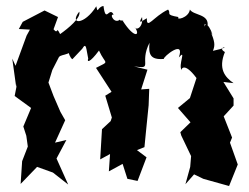

<svg xmlns="http://www.w3.org/2000/svg" viewBox="-20 -586 834 642"><path d="M255 -423C269 -447 268 -422 275 -390C270 -378 279 -374 311 -417C333 -368 349 -384 301 -359L353 -279L332 -266L354 -193L350 -181L321 -154L315 -53L348 -71L344 -13L390 -38L406 12L440 19L470 -60L438 -84L463 -94L468 -145L477 -234L479 -289L452 -287L473 -353L428 -364C495 -354 444 -373 480 -443C476 -405 482 -385 528 -389C524 -395 600 -457 578 -394C605 -425 574 -367 588 -351C584 -352 594 -383 637 -325L615 -258L575 -225L617 -177L583 -144L586 -133L619 -64L616 -28L600 30L629 -3L660 12L746 36L775 -36L749 -109L756 -126L728 -197L761 -233V-257L727 -312L761 -308C732 -328 709 -356 732 -412C698 -432 772 -433 692 -416C700 -436 698 -446 684 -482C702 -440 675 -527 663 -497C672 -532 639 -522 674 -499C680 -540 627 -534 615 -554C611 -526 567 -517 577 -529C530 -537 554 -541 542 -554C492 -530 470 -485 471 -525C462 -521 437 -499 455 -529C460 -495 435 -482 430 -496C451 -468 431 -453 390 -517C407 -520 371 -513 383 -523C365 -501 343 -540 360 -537C345 -567 334 -505 326 -566C305 -563 308 -537 302 -565C262 -501 210 -503 245 -547C252 -527 208 -491 181 -472C166 -502 176 -468 159 -488L174 -529L129 -551L56 -513L43 -489L80 -487L69 -467L32 -366L21 -390L34 -296L37 -306L29 -265L84 -225L58 -163L68 -132L73 -96L54 -47L49 29L104 -28L157 -9L208 31L169 -56L202 -118L164 -109L198 -184L182 -212L159 -265L142 -310L155 -352L177 -395C186 -408 227 -396 230 -445C193 -453 209 -395 222 -388Z"/></svg>

Font: Asimov Aggro
Style: Condensed
Weight: 500
Designer: Google
Version: Version 2.000980; 2014